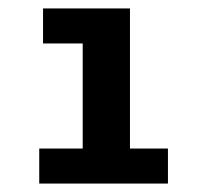

<svg xmlns="http://www.w3.org/2000/svg" viewBox="-20 -762 470 455"><path d="M288 -410H378V-327H73V-410H176V-659H82V-742H288Z"/></svg>

Font: Montserrat Z
Style: Bold
Weight: 700
Designer: Julieta Ulanovsky
Foundry: Julieta Ulanovsky
Version: Version 8.000